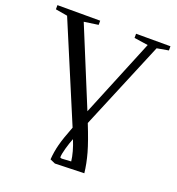

<svg xmlns="http://www.w3.org/2000/svg" viewBox="-153 -778 1028 1117"><g transform="rotate(20 361.0 -219.5)"><path d="M710.9 -654.8V-628.9L639.2 -616.2L411.6 -70.8Q451.2 27.8 468.8 90.3Q486.3 152.8 492.7 210.9L312.5 216.3L280.3 202.1Q283.7 154.3 295.7 108.4Q307.6 62.5 337.9 -15.1L85 -616.2L11.2 -628.9V-654.8H275.9V-628.9L188 -616.2L386.2 -134.3L584 -616.2L498 -628.9V-654.8ZM397.5 172.4Q391.1 116.7 362.8 46.9Q350.6 77.1 340.1 114.7Q329.6 152.3 329.6 172.4L339.4 175.8Z"/></g></svg>

Font: Tinos
Style: Regular
Weight: 400
Designer: Steve Matteson
Foundry: Monotype Imaging Inc.
Version: Version 1.23